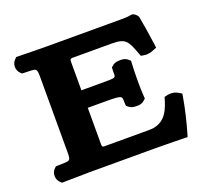

<svg xmlns="http://www.w3.org/2000/svg" viewBox="-109 -751 958 886"><g transform="rotate(-20 370.0 -307.5)"><path d="M282 -368V-508.4C282 -521.3 287.1 -523 294.4 -523H488.2C556.8 -523 564.1 -503.7 588.8 -438.1L594.2 -423.8L609.1 -421.3C618.9 -419.7 628.1 -420.3 636.3 -421.9C643.5 -423.3 649.9 -425.6 655.4 -427.8L673.4 -435L671 -454.2C665.9 -493.9 652.5 -576.2 648.7 -594.1C647.1 -601.6 631.8 -617 620.2 -617H618L615.8 -616.6C599.1 -613.7 594.8 -613 568.2 -613H185.3C185.3 -613 112.8 -614 62.7 -615L52 -615.2L44.5 -607.7C25.8 -590.5 25.8 -558.1 44.5 -540.9L51.4 -534.5L61.1 -534.1C126.4 -531.5 124.2 -540.1 124.2 -476.9V-136.1C124.2 -72.9 126.4 -81.5 61.1 -78.9L51.4 -78.5L44.5 -72.1C25.8 -54.9 25.8 -22.5 44.5 -5.3L52 2.2L62.7 2C111.8 1 186.4 0 186.4 0H513C566.5 0 649.5 2 649.5 2L668.8 2.5L674.2 -16C688.5 -65 703.6 -128.5 711.8 -177.9L714.6 -194.7L700 -203.4C694.6 -206.7 688.7 -209.2 682.5 -210.9C671 -214 658.7 -214.2 646.5 -211.4L632.3 -208.1L628.2 -194.1C609 -128.8 579.2 -89 511.8 -89H294.4C286.6 -89 282 -89.2 282 -103.2V-282H375.5C461.6 -282 447.1 -276 449.9 -240.3L450.7 -230.9L458.1 -224.3C469.5 -214.3 481.2 -213.4 489.9 -212.8C502 -211.8 519.7 -210.6 535.1 -224.3L544.1 -232.3L543.3 -243.6C541.1 -274.9 541.1 -293.1 541.1 -326C541.1 -357.6 541.9 -379.7 543.4 -406.8L544 -417.9L535.1 -425.7C520.2 -438.9 503.5 -438 491.9 -437.4C482.6 -436.9 470.1 -436.3 458.1 -425.7L450.5 -418.9L449.9 -409.4C447.1 -365.9 464.8 -368 375.5 -368Z"/></g></svg>

Font: Linux Libertine Mono O 
Style: Mono Bold
Weight: 400
Designer: Philipp H. Poll
Foundry: Philipp H. Poll
Version: Version 5.1.7